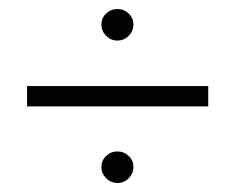

<svg xmlns="http://www.w3.org/2000/svg" viewBox="-20 -523 521 426"><path d="M265.5 -443.5Q255 -433 240.5 -433Q226 -433 215.5 -443.5Q205 -454 205 -468.5Q205 -483 215.5 -493Q226 -503 240.5 -503Q255 -503 265.5 -493Q276 -483 276 -468.5Q276 -454 265.5 -443.5ZM40 -287V-332H442V-287ZM265.5 -127.5Q255 -117 240.5 -117Q226 -117 215.5 -127.5Q205 -138 205 -152.5Q205 -167 215.5 -177Q226 -187 240.5 -187Q255 -187 265.5 -177Q276 -167 276 -152.5Q276 -138 265.5 -127.5Z"/></svg>

Font: Cinzel Decorative
Style: Regular
Weight: 400
Designer: Natanael Gama
Version: Version 1.002;PS 001.002;hotconv 1.0.56;makeotf.lib2.0.21325